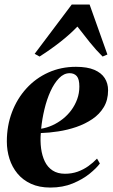

<svg xmlns="http://www.w3.org/2000/svg" viewBox="-20 -811 494 842"><path d="M418 -94Q403.5 -74 373 -49.2Q342.5 -24.5 299 -6.5Q255.5 11.5 200.5 11.5Q152 11.5 116 -5Q80 -21.5 56.5 -50Q33 -78.5 21.5 -114.8Q10 -151 10 -190.5Q10 -259.5 32.5 -319Q55 -378.5 95.8 -423.2Q136.5 -468 192 -493Q247.5 -518 313 -518Q362.5 -518 393.5 -504.8Q424.5 -491.5 439.2 -468.5Q454 -445.5 454 -415Q454 -372.5 435.2 -341.2Q416.5 -310 385 -288.8Q353.5 -267.5 315 -254.2Q276.5 -241 235.8 -234.8Q195 -228.5 159 -227.5Q156 -192.5 160.2 -160.2Q164.5 -128 176.5 -103Q188.5 -78 210.5 -63.5Q232.5 -49 265 -49Q295 -49 320.8 -58.2Q346.5 -67.5 367.8 -82.8Q389 -98 405.5 -115.5ZM285.5 -490Q260 -490 238.8 -468Q217.5 -446 201.2 -410.2Q185 -374.5 174.8 -331.5Q164.5 -288.5 160.5 -246.5Q185.5 -250.5 209.8 -261.5Q234 -272.5 255.2 -289.2Q276.5 -306 292.8 -328Q309 -350 318.5 -376Q328 -402 328 -431.5Q328 -464 316.8 -477Q305.5 -490 285.5 -490ZM153.5 -563 132 -575 294.5 -791H373L451 -572L430 -563Q401.5 -591 373.8 -625.5Q346 -660 319.5 -694.5Q287.5 -661 244.5 -627.2Q201.5 -593.5 153.5 -563Z"/></svg>

Font: Merriweather 144pt
Style: Bold Italic
Weight: 700
Italic angle: -7.8°
Version: Version 2.101